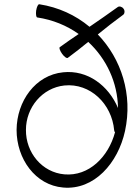

<svg xmlns="http://www.w3.org/2000/svg" viewBox="-20 -851 660 903"><path d="M299 -579C331 -603 364 -628 395 -654C481 -574 533 -463 535 -343C490 -449 392 -523 277 -511C146 -498 59 -375 58 -240C58 -104 146 20 277 31C423 44 535 -84 568 -235C605 -406 551 -574 440 -689C479 -721 519 -752 560 -782C567 -788 568 -801 561 -810C554 -820 541 -823 534 -818C490 -786 446 -756 401 -725C335 -780 255 -817 165 -831C159 -832 153 -819 150 -801C148 -784 150 -770 155 -769C228 -758 294 -731 350 -691C320 -671 290 -650 261 -629C257 -626 262 -612 272 -598C282 -584 294 -575 299 -579ZM283 -31C178 -40 101 -133 102 -240C102 -346 179 -438 283 -449C404 -461 506 -363 517 -238C517 -234 519 -231 521 -229C490 -113 398 -21 283 -31Z"/></svg>

Font: Nupuram ExtraLight
Style: Regular
Weight: 200
Designer: Santhosh Thottingal (santhosh.thottingal@gmail.com)
Foundry: SMC
Version: Version 1.000